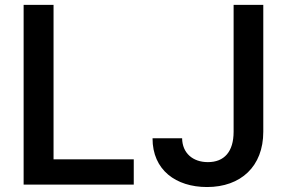

<svg xmlns="http://www.w3.org/2000/svg" viewBox="-20 -747 1161 777"><path d="M75.6 0H521.3V-102.3H196.7V-727.3H75.6ZM597.3 -187.5C596.9 -58.9 692.1 9.9 817.8 9.9C954.5 9.9 1045.5 -73.5 1045.5 -213.8V-727.3H925.4V-213.8C925.4 -133.5 887.8 -90.9 821.4 -90.9C759.9 -90.9 717.7 -127.8 717 -187.5Z"/></svg>

Font: Magic Ui Pro Semi Bold
Style: Regular
Weight: 600
Designer: Stefan Endress, Andreas Faust
Version: Version 1.000;FEAKit 1.0